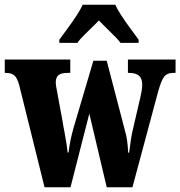

<svg xmlns="http://www.w3.org/2000/svg" viewBox="-25 -786 757 806"><path d="M56 -427Q48 -458 35.5 -469Q23 -480 -2 -480H-5V-536H270V-480H259Q233 -480 221 -471Q209 -462 209 -438Q209 -429 216 -394L238 -275Q240 -260 246 -230Q256 -176 259 -146H263Q268 -194 284 -250L367 -531H423L500 -236Q511 -199 513 -145H517Q525 -210 532 -239L565 -381Q572 -411 572 -431Q572 -456 558.5 -468Q545 -480 517 -480H512V-536H712V-480H701Q677 -480 664.5 -464.5Q652 -449 639 -402L531 0H423L350 -309L271 0H162ZM224 -619Q231 -629 238 -638.5Q245 -648 251 -656Q308 -733 322 -766H459Q473 -733 530 -656Q536 -648 543 -638.5Q550 -629 557 -619V-606H481Q470 -622 425 -665Q390 -700 390 -700Q376 -685 356 -666Q351 -661 330 -640.5Q309 -620 300 -606H224Z"/></svg>

Font: Noto Serif CondBlack
Style: Regular
Weight: 900
Width: 3
Designer: Monotype Design Team
Foundry: Monotype Imaging Inc.
Version: Version 1.001